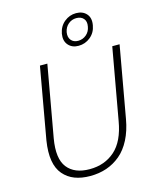

<svg xmlns="http://www.w3.org/2000/svg" viewBox="-137 -1039 919 1137"><g transform="rotate(-15 322.5 -470.0)"><path d="M76.2 -264.2 153.8 -702.1H199.2L121.1 -264.2Q100.6 -144.5 144.3 -88.9Q188 -33.2 280.8 -33.2Q373 -33.2 435.8 -88.9Q498.5 -144.5 519 -264.2L597.2 -702.1H642.1L564 -264.2Q551.8 -194.8 524.7 -142.1Q497.6 -89.4 459 -57.1Q420.4 -24.9 374 -9Q327.6 6.8 273.9 6.8Q220.2 6.8 179.2 -8.8Q138.2 -24.4 110.1 -57.4Q82 -90.3 73.5 -141.6Q64.9 -192.9 76.2 -264.2ZM328.1 -851.1Q336.4 -895 368.2 -920.9Q399.9 -946.8 439.9 -946.8Q481 -946.8 503.7 -920.9Q526.4 -895 518.1 -851.1Q510.7 -808.1 478.8 -782Q446.8 -755.9 405.8 -755.9Q366.2 -755.9 343.5 -782Q320.8 -808.1 328.1 -851.1ZM487.8 -852.1Q493.7 -882.3 478.5 -900.1Q463.4 -918 434.1 -918Q406.2 -918 385 -900.1Q363.8 -882.3 357.9 -852.1Q353 -821.8 368.2 -803.5Q383.3 -785.2 411.1 -785.2Q439.5 -785.2 461.2 -803.5Q482.9 -821.8 487.8 -852.1Z"/></g></svg>

Font: SVN-Poppins ExtraLight
Style: Italic
Weight: 200
Italic angle: -10°
Designer: Ninad Kale (Devanagari), Jonny Pinhorn (Latin)
Foundry: Indian Type Foundry
Version: Version 3.002 2017